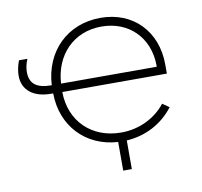

<svg xmlns="http://www.w3.org/2000/svg" viewBox="-74 -605 856 812"><g transform="rotate(-10 353.5 -198.5)"><path d="M391 128H428V5C509 0 581 -37 631 -102L602 -122C559 -67 489 -32 412 -32H411C284 -32 196 -119 195 -244H644V-283C644 -426 548 -525 408 -525C266 -525 164 -425 156 -280H155C91 -280 62 -303 62 -353C62 -372 66 -388 74 -408H38C30 -388 25 -364 25 -344C25 -282 71 -245 148 -245H156C157 -105 253 -3 391 5ZM196 -280C203 -403 287 -488 405 -488H406C523 -488 605 -406 607 -288V-280Z"/></g></svg>

Font: Fixel Display ExtraLight
Style: Regular
Weight: 200
Designer: AlfaBravo + MacPaw
Foundry: Kyrylo Tkachov, Marchela Mozhyna, Serhii Makarenko, Maria Weinstein, Zakhar Kryvoshyya
Version: Version 1.211